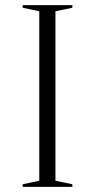

<svg xmlns="http://www.w3.org/2000/svg" viewBox="-20 -728 370 748"><path d="M262 -708V-698L196 -684V-24L262 -10V0H68V-10L133 -24V-684L68 -698V-708Z"/></svg>

Font: Kalnia Light
Style: Regular
Weight: 300
Designer: Frida Medrano
Foundry: Frida Medrano
Version: Version 1.105